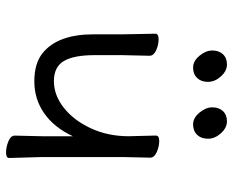

<svg xmlns="http://www.w3.org/2000/svg" viewBox="-86 -654 751 618"><g transform="rotate(90 289.0 -345.5)"><path d="M489 0Q489 10 471.5 10Q454 10 435.5 2.5Q417 -5 417 -18L419 -106V-205Q391 -145 345.5 -113Q300 -81 242 -81Q184 -81 151 -108Q91 -157 91 -271V-364L89 -470Q89 -481 107 -481Q125 -481 142.5 -473Q160 -465 160 -452L158 -364V-275Q158 -208 177 -176Q196 -144 241.5 -144Q287 -144 327.5 -176Q368 -208 393.5 -263Q419 -318 419 -385L417 -463V-473Q417 -483 434.5 -483Q452 -483 470 -475Q488 -467 488 -454L486 -365V-106ZM414.5 -605Q402 -592 381 -592Q360 -592 343 -612.5Q326 -633 326 -654Q326 -675 338 -688Q350 -701 371 -701Q392 -701 409.5 -681.5Q427 -662 427 -640Q427 -618 414.5 -605ZM231.5 -605Q219 -592 198 -592Q177 -592 160 -612.5Q143 -633 143 -654Q143 -675 155 -688Q167 -701 188 -701Q209 -701 226.5 -681.5Q244 -662 244 -640Q244 -618 231.5 -605Z"/></g></svg>

Font: LXGW WenKai TC
Style: Regular
Weight: 400
Designer: LXGW / Fontworks Inc.
Foundry: LXGW / Fontworks Inc.
Version: Version 1.330